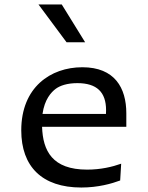

<svg xmlns="http://www.w3.org/2000/svg" viewBox="-20 -826 660 858"><path d="M229.5 -429.5C248 -443 279.5 -454.5 325.5 -454.5C412.5 -454.5 454 -414.5 454 -333.5L453.5 -317H170C179 -381.5 208.5 -414 229.5 -429.5ZM360.5 -637 256 -806H152L277.5 -637ZM75 -243.5C75 -82 167.5 12 343.5 12C418.5 12 479.5 -5.5 517 -19.5L521.5 -94.5C482.5 -80.5 430 -68 369.5 -68C213.5 -68 171.5 -152 168 -259.5H544.5V-319.5C544.5 -433.5 492.5 -525.5 348 -525.5C205.5 -525.5 75 -435.5 75 -243.5Z"/></svg>

Font: Monaspace Argon
Style: Regular
Weight: 400
Designer: Riley Cran & the Lettermatic Team
Foundry: Lettermatic
Version: Version 1.200 (Monaspace Argon)